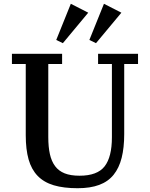

<svg xmlns="http://www.w3.org/2000/svg" viewBox="-20 -982 790 1014"><path d="M390 12Q316 12 264 -3.5Q212 -19 179 -53Q146 -87 131 -140Q116 -193 116 -268V-644H43V-698H308V-644H235V-258Q235 -206 243.5 -168Q252 -130 271 -104.5Q290 -79 321.5 -66.5Q353 -54 400 -54Q494 -54 532.5 -103.5Q571 -153 571 -257V-644H498V-698H709V-644H636V-274Q636 -202 622.5 -148.5Q609 -95 580 -59Q551 -23 504 -5.5Q457 12 390 12ZM277 -771 354 -962 446 -915 312 -754ZM452 -771 529 -962 621 -915 487 -754Z"/></svg>

Font: IBM Plex Serif Medium
Style: Regular
Weight: 500
Designer: Mike Abbink, Paul van der Laan, Pieter van Rosmalen
Foundry: Bold Monday
Version: Version 2.5